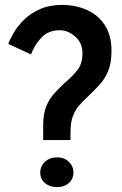

<svg xmlns="http://www.w3.org/2000/svg" viewBox="-20 -764 501 787"><path d="M157 -190V-249Q157 -298 170 -329Q183 -360 203 -381.5Q223 -403 244 -423Q274 -448 296 -475Q318 -502 318 -546Q318 -588 288.5 -614Q259 -640 225 -640Q178 -640 149.5 -609.5Q121 -579 107 -541L14 -584Q21 -604 37 -631Q53 -658 79.5 -684Q106 -710 145 -727Q184 -744 236 -744Q293 -743 338 -722.5Q383 -702 410 -660.5Q437 -619 437 -556Q437 -505 423 -472Q409 -439 386.5 -415Q364 -391 341 -369Q321 -351 305 -332.5Q289 -314 279 -288.5Q269 -263 269 -223V-190ZM214 3Q184 3 164.5 -13.5Q145 -30 145 -57Q145 -83 164.5 -101Q184 -119 214 -119Q243 -119 262 -101Q281 -83 281 -57Q281 -30 262 -13.5Q243 3 214 3Z"/></svg>

Font: Synthetic SemiBold
Style: Regular
Weight: 600
Designer: Santiago Orozco
Foundry: Typemade
Version: Version 2.000; ttfautohint (v1.8.4.7-5d5b)